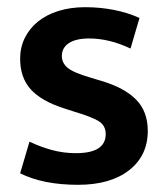

<svg xmlns="http://www.w3.org/2000/svg" viewBox="-20 -504 465 534"><path d="M343 -369Q284 -397 228 -397Q191 -397 171.5 -384Q152 -371 152 -348Q152 -329 168 -315.5Q184 -302 232 -288L262 -279Q326 -260 358.5 -227Q391 -194 391 -140Q391 -71 339 -30.5Q287 10 197 10Q100 10 36 -22L62 -110Q91 -96 123.5 -87Q156 -78 191 -78Q274 -78 274 -131Q274 -155 254.5 -167Q235 -179 188 -193L157 -203Q95 -223 65.5 -255.5Q36 -288 36 -341Q36 -372 49 -398.5Q62 -425 85.5 -444Q109 -463 142.5 -473.5Q176 -484 217 -484Q258 -484 296.5 -476.5Q335 -469 368 -454Z"/></svg>

Font: Ek Mukta SemiBold
Style: Regular
Weight: 600
Designer: Girish Dalvi and Yashodeep Gholap
Foundry: Ek Type
Version: Version 2.538;PS 1.002;hotconv 16.6.51;makeotf.lib2.5.65220;